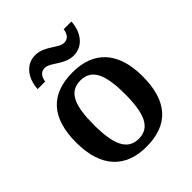

<svg xmlns="http://www.w3.org/2000/svg" viewBox="-210 -881 1020 1020"><g transform="rotate(-45 299.5 -371.5)"><path d="M369 -606C440 -606 483 -669 487 -743H429C425 -716 413 -690 380 -690C338 -690 295 -753 224 -753C152 -753 110 -689 106 -616H163C167 -643 179 -669 212 -669C255 -669 297 -606 369 -606ZM298 10C463 10 549 -82 549 -270C549 -457 455 -548 301 -548C136 -548 50 -457 50 -270C50 -82 144 10 298 10ZM300 -49C214 -49 183 -125 183 -270C183 -415 213 -488 299 -488C385 -488 416 -415 416 -270C416 -125 386 -49 300 -49Z"/></g></svg>

Font: Noto Serif Semi
Style: Regular
Weight: 600
Designer: Monotype Design Team
Foundry: Monotype Imaging Inc.
Version: Version 1.002